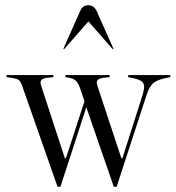

<svg xmlns="http://www.w3.org/2000/svg" viewBox="-20 -711 671 734"><path d="M426 3H415L310 -301L211 3H200L65 -382Q59 -401 49.5 -406.5Q40 -412 5 -416V-424H184V-416Q154 -414 144.5 -409.5Q135 -405 135 -396Q135 -388 141 -372L228 -106H232L303 -324L285 -377Q278 -396 267.5 -404.5Q257 -413 230 -416V-424H399V-416Q369 -414 359.5 -409.5Q350 -405 350 -396Q350 -388 356 -372L444 -106H448L525 -348Q531 -368 531 -379Q531 -395 518 -402.5Q505 -410 470 -416V-424H631V-416Q587 -409 569 -395.5Q551 -382 540 -347ZM349 -670 414 -524 411 -523 318 -629 225 -523 222 -524 287 -670Q296 -691 318 -691Q338 -691 349 -670Z"/></svg>

Font: Libre Caslon Display
Style: Regular
Weight: 400
Designer: Pablo Impallari, Rodrigo Fuenzalida
Foundry: Pablo Impallari, Rodrigo Fuenzalida
Version: Version 1.002